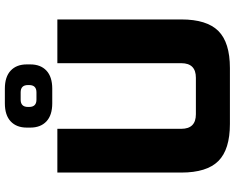

<svg xmlns="http://www.w3.org/2000/svg" viewBox="-108 -848 966 790"><g transform="rotate(-90 375.0 -453.0)"><path d="M60 0ZM510 -700H690V-190Q690 -85 642.5 -37.5Q595 10 490 10H260Q155 10 107.5 -37.5Q60 -85 60 -190V-700H240V-190Q240 -130 300 -130H450Q510 -130 510 -190ZM405 -916Q454 -916 479.5 -892Q505 -868 505 -826V-811Q505 -769 479.5 -745Q454 -721 405 -721H345Q296 -721 270.5 -745Q245 -769 245 -811V-826Q245 -868 270.5 -892Q296 -916 345 -916ZM420 -821Q420 -851 390 -851H360Q330 -851 330 -821V-816Q330 -786 360 -786H390Q420 -786 420 -816Z"/></g></svg>

Font: Russo One
Style: Regular
Weight: 400
Designer: Jovanny lemonad
Foundry: Jovanny Lemonad
Version: Version 1.001